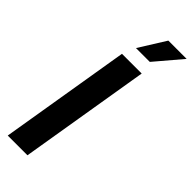

<svg xmlns="http://www.w3.org/2000/svg" viewBox="-306 -979 1008 1008"><g transform="rotate(45 198.5 -474.5)"><path d="M284 -727.5 163.4 0H17L137.6 -727.5ZM168.3 -800.8 260.7 -948.7H396.5L270.9 -800.8Z"/></g></svg>

Font: Inter Variable
Style: Italic
Weight: 400
Italic angle: -9.39999°
Designer: Rasmus Andersson
Foundry: rsms
Version: Version 4.001;git-9221beed3